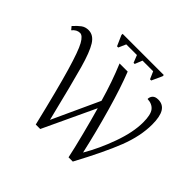

<svg xmlns="http://www.w3.org/2000/svg" viewBox="-200 -1106 1338 1338"><g transform="rotate(45 468.5 -437.5)"><path d="M80 -670Q48 -670 23 -639L4 -662Q32 -693 54.5 -709.5Q77 -726 108 -726Q157 -726 189 -675Q221 -624 254 -507Q287 -390 360 -93L520 -441Q478 -588 425 -714H505Q549 -604 598 -432.5Q647 -261 684 -95Q743 -195 787.5 -319Q832 -443 832 -540Q832 -616 808.5 -645.5Q785 -675 738 -677Q738 -698 751.5 -712.5Q765 -727 794 -727Q841 -727 864 -689.5Q887 -652 887 -574Q887 -460 837 -331.5Q787 -203 678 0H636Q622 -68 592 -185.5Q562 -303 538 -386L357 0H313Q245 -284 202.5 -429Q160 -574 133 -622Q106 -670 80 -670ZM294 -863V-875H700V-863L665 -786H653L629 -841H524L502 -786H491L469 -841H364L340 -786H328Z"/></g></svg>

Font: Noto Serif Light
Style: Regular
Weight: 300
Designer: Monotype Design Team
Foundry: Monotype Imaging Inc.
Version: Version 1.001